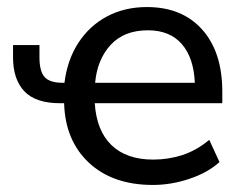

<svg xmlns="http://www.w3.org/2000/svg" viewBox="-20 -516 676 545"><path d="M414 9Q300 9 232.5 -54Q165 -117 162 -223H151Q81 -223 49 -257Q17 -291 17 -353V-388H92V-353Q92 -314 106.5 -297.5Q121 -281 158 -281H163Q171 -346 202.5 -394.5Q234 -443 284 -469.5Q334 -496 397 -496Q497 -496 554 -432Q611 -368 611 -256V-223H249Q254 -145 296.5 -104Q339 -63 415 -63Q458 -63 498 -76Q538 -89 574 -119L603 -56Q570 -26 518 -8.5Q466 9 414 9ZM400 -430Q332 -430 294 -388.5Q256 -347 250 -281H533Q530 -352 496 -391Q462 -430 400 -430Z"/></svg>

Font: Nunito Sans Medium
Style: Regular
Weight: 500
Designer: Vernon Adams
Foundry: Vernon Adams
Version: Version 3.101; ttfautohint (v1.8.4.7-5d5b);gftools[0.9.27]